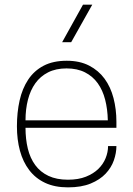

<svg xmlns="http://www.w3.org/2000/svg" viewBox="-20 -800 575 828"><path d="M273 8Q216 8 174.5 -11.5Q133 -31 106 -66.5Q79 -102 66 -150Q53 -198 53 -255Q53 -315 64.5 -366.5Q76 -418 101.5 -456.5Q127 -495 168 -516.5Q209 -538 268 -538Q324 -538 364.5 -517Q405 -496 431 -460.5Q457 -425 469.5 -377Q482 -329 482 -275V-249H90Q90 -200 100 -159Q110 -118 132 -88Q154 -58 189 -41.5Q224 -25 273 -25Q318 -25 350.5 -38Q383 -51 404 -71.5Q425 -92 435.5 -118Q446 -144 446 -170H482Q482 -140 471 -108.5Q460 -77 435.5 -51Q411 -25 371 -8.5Q331 8 273 8ZM445 -281Q444 -329 433.5 -370Q423 -411 401.5 -441Q380 -471 346.5 -488Q313 -505 267 -505Q221 -505 187.5 -488Q154 -471 132.5 -441Q111 -411 100.5 -370Q90 -329 90 -281ZM287 -618H248L338 -780H378Z"/></svg>

Font: Tanohe Sans ExtraLight
Style: Regular
Weight: 250
Designer: Village Type and Design LLC & Cristiano Sobral
Foundry: Cooper Hewitt Smithsonian Design Museum
Version: Version 1.00;May 30, 2020;FontCreator 12.0.0.2522 64-bit; tt